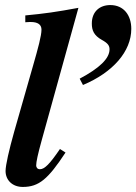

<svg xmlns="http://www.w3.org/2000/svg" viewBox="-20 -730 539 759"><path d="M308 -394C427 -444 499 -527 499 -616C499 -670 469 -710 416 -710C375 -710 343 -685 343 -637C343 -610 351 -590 383 -572C407 -559 413 -549 413 -535C413 -499 374 -461 295 -419ZM290 -699C204 -683 155 -676 80 -669V-642C91 -643 97 -643 102 -643C129 -643 144 -633 144 -613C144 -589 131 -541 110 -468L36 -209C16 -138 2 -77 2 -54C2 -18 29 9 70 9C134 9 170 -22 239 -127L217 -141C177 -82 156 -61 138 -61C128 -61 123 -68 123 -76C123 -90 130 -122 145 -176Z"/></svg>

Font: STIXGeneral
Style: Bold Italic
Weight: 700
Italic angle: -16.33°
Designer: MicroPress Inc., with final additions and corrections provided by Coen Hoffman, Elsevier (retired)
Version: Version 1.1.0